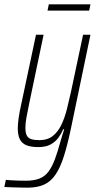

<svg xmlns="http://www.w3.org/2000/svg" viewBox="-60 -670 437 885"><path d="M67 195Q52 195 34 194.5Q16 194 -3 193.5Q-22 193 -40 192L-33 159Q-23 160 -8 161Q7 162 25 162.5Q43 163 60 163Q97 163 122 153Q147 143 163.5 121Q180 99 193 64Q206 29 219 -19Q223 -33 227.5 -47.5Q232 -62 236 -74H231Q223 -54 209 -35Q195 -16 173 -4Q151 8 116 8Q83 8 62 -0.5Q41 -9 31.5 -28Q22 -47 22 -78Q22 -98 26 -126.5Q30 -155 38 -190L106 -510H141L75 -195Q67 -157 62 -129Q57 -101 57 -81Q57 -58 63.5 -45.5Q70 -33 84.5 -28.5Q99 -24 122 -24Q159 -24 183 -43Q207 -62 222.5 -94Q238 -126 248 -165.5Q258 -205 267 -246L323 -510H357L267 -78Q251 -2 234.5 50Q218 102 196.5 134Q175 166 144 180.5Q113 195 67 195ZM159 -621 165 -650H357L351 -621Z"/></svg>

Font: Saira ExtraCondensed Thin
Style: Italic
Weight: 250
Width: 2
Italic angle: -12°
Designer: Hector Gatti with collaboration of the Omnibus-Type team
Foundry: Omnibus-Type
Version: Version 1.101